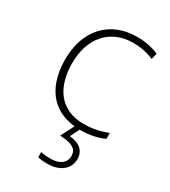

<svg xmlns="http://www.w3.org/2000/svg" viewBox="-191 -634 855 967"><g transform="rotate(30 237.0 -150.0)"><path d="M302 10C358 10 404 -2 438 -17V-52C399 -36 351 -25 301 -25C160 -25 98 -127 98 -262C98 -407 179 -504 316 -504C354 -504 395 -497 434 -480L443 -515C407 -531 366 -540 316 -540C158 -540 58 -430 58 -262C58 -111 127 -6 268 8L228 85C295 87 329 104 329 145C329 188 294 210 243 210C220 210 203 208 187 204V234C201 238 219 240 243 240C314 240 363 203 363 144C363 95 328 67 272 63L298 10C299 10 301 10 302 10Z"/></g></svg>

Font: Noto Sans Myanmar UI ExtraLight
Style: Regular
Weight: 200
Designer: Monotype Design Team
Foundry: Monotype Imaging Inc.
Version: Version 2.103